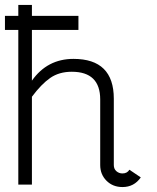

<svg xmlns="http://www.w3.org/2000/svg" viewBox="-20 -749 633 776"><path d="M503 -63 549 -32Q522 7 475 7Q436 7 410.5 -18.5Q385 -44 385 -82V-347Q385 -459 270 -459Q219 -459 183 -434Q147 -409 109 -358V-3H54V-628H0V-685H54V-729H109V-685H297V-628H109V-423Q171 -511 277 -511Q440 -511 440 -350V-82Q440 -66 450.5 -57Q461 -48 475 -48Q494 -48 503 -63Z"/></svg>

Font: Bellota
Style: Regular
Weight: 400
Designer: Kemie Guaida
Foundry: Kemie Guaida
Version: Version 1.000;PS 002.000;hotconv 1.0.70;makeotf.lib2.5.58329